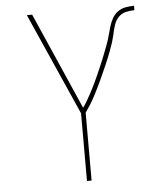

<svg xmlns="http://www.w3.org/2000/svg" viewBox="-53 -781 705 828"><g transform="rotate(-5 300.0 -367.5)"><path d="M290 0V-293L94 -735H117L301 -316Q312 -331 321 -347Q330 -363 339 -379.5Q348 -396 356 -413Q364 -430 371.5 -446.5Q379 -463 386.5 -480.5Q394 -498 401 -515Q408 -532 414.5 -549Q421 -566 427.5 -583.5Q434 -601 438.5 -619Q443 -637 448.5 -655Q454 -673 463 -689.5Q472 -706 487 -717Q502 -728 520.5 -731.5Q539 -735 558 -735V-716Q539 -716 520.5 -711.5Q502 -707 489 -693.5Q476 -680 470 -662.5Q464 -645 460 -627V-625Q456 -608 451 -591Q446 -574 439 -557V-555Q426 -521 411.5 -487.5Q397 -454 381.5 -421Q366 -388 349 -356Q332 -324 310 -294V0Z"/></g></svg>

Font: Iosevka SS04 Thin Extended
Style: Regular
Weight: 100
Width: 7
Monospace: yes
Designer: Belleve Invis
Foundry: Belleve Invis
Version: Version 19.0.0; ttfautohint (v1.8.4)